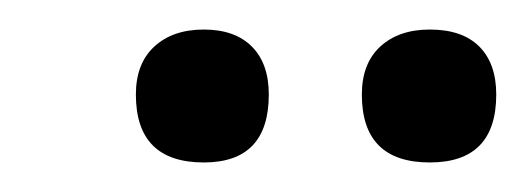

<svg xmlns="http://www.w3.org/2000/svg" viewBox="-20 -583 356 130"><path d="M271 -473Q225 -473 225 -519Q225 -540 237.5 -551.5Q250 -563 271 -563Q293 -563 304.5 -551.5Q316 -540 316 -519Q316 -473 271 -473ZM118 -473Q72 -473 72 -519Q72 -540 84.5 -551.5Q97 -563 118 -563Q139 -563 150.5 -551.5Q162 -540 162 -519Q162 -473 118 -473Z"/></svg>

Font: Cormorant Infant Light Medium
Style: Italic
Weight: 500
Italic angle: -10°
Version: Version 4.001